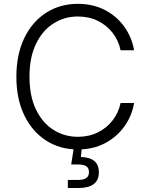

<svg xmlns="http://www.w3.org/2000/svg" viewBox="-20 -757 768 985"><path d="M379.4 9.8Q287.6 9.8 216.3 -36.1Q145 -82 104.5 -165.8Q64 -249.5 64 -363.3Q64 -477.5 104.5 -561.5Q145 -645.5 216.3 -691.4Q287.6 -737.3 379.4 -737.3Q457 -737.3 517.8 -705.8Q578.6 -674.3 617.4 -620.4Q656.2 -566.4 668 -499H598.6Q588.4 -548.8 558.1 -588.1Q527.8 -627.4 482.2 -649.9Q436.5 -672.4 379.4 -672.4Q311 -672.4 254.6 -636.7Q198.2 -601.1 164.8 -532.2Q131.3 -463.4 131.3 -363.3Q131.3 -263.2 165 -194.3Q198.7 -125.5 254.9 -90.3Q311 -55.2 379.4 -55.2Q436.5 -55.2 482.2 -77.9Q527.8 -100.6 558.1 -139.9Q588.4 -179.2 598.6 -228.5H668Q656.7 -162.1 617.9 -108.2Q579.1 -54.2 518.3 -22.2Q457.5 9.8 379.4 9.8ZM328.1 207.5V166H382.3Q436.5 166 436.5 126.5Q436.5 106 423.6 96.4Q410.6 86.9 381.3 86.9H345.2L361.3 -15.1H399.4V3.4L395 48.3Q487.3 51.3 487.3 126.5Q487.3 207.5 382.8 207.5Z"/></svg>

Font: Inter Light
Style: Regular
Weight: 300
Designer: Rasmus Andersson
Foundry: rsms
Version: Version 4.000;git-a52131595